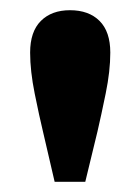

<svg xmlns="http://www.w3.org/2000/svg" viewBox="-20 -749 275 376"><path d="M117 -729Q154 -729 175 -708Q196 -687 196 -646Q196 -610 187 -566Q178 -522 171 -492L147 -393H87L64 -492Q57 -521 48 -565.5Q39 -610 39 -646Q39 -687 60 -708Q81 -729 117 -729Z"/></svg>

Font: Source Serif 4 SmText
Style: Bold
Weight: 700
Designer: Frank Grießhammer
Foundry: Adobe
Version: Version 4.005;hotconv 1.1.0;makeotfexe 2.6.0